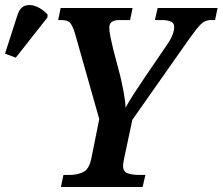

<svg xmlns="http://www.w3.org/2000/svg" viewBox="-145 -746 888 766"><path d="M98 0 108 -48H132Q162 -48 186 -59Q210 -70 219 -112L251 -271L154 -613Q145 -642 135.5 -654Q126 -666 99 -666H87L97 -714H384L374 -666H330Q291 -666 291 -636Q291 -621 296 -597Q301 -573 307 -548L335 -442Q342 -412 348.5 -377.5Q355 -343 356 -316Q366 -336 384.5 -364.5Q403 -393 427 -429L519 -564Q534 -585 542 -604Q550 -623 550 -639Q550 -653 538 -659.5Q526 -666 497 -666H473L484 -714H723L713 -666H695Q673 -666 656 -649Q639 -632 610 -591L383 -268L350 -113Q346 -93 346 -84Q346 -61 364.5 -54.5Q383 -48 413 -48H435L424 0ZM-82 -516 -125 -532 -75 -687Q-65 -717 -44 -723.5Q-23 -730 1.5 -719.5Q26 -709 45 -688L44 -676Z"/></svg>

Font: Noto Serif SemiCondensed SemiBold
Style: Italic
Weight: 600
Width: 4
Italic angle: -12°
Designer: Monotype Design Team
Foundry: Monotype Imaging Inc.
Version: Version 2.014; ttfautohint (v1.8.4.7-5d5b)